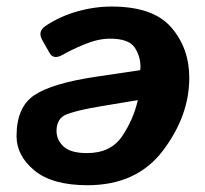

<svg xmlns="http://www.w3.org/2000/svg" viewBox="-20 -542 611 572"><path d="M29.3 -136.7Q29.3 -222.7 82 -258.3Q134.8 -293.9 266.6 -313.5L397.9 -333Q398.4 -339.4 398.4 -343.3Q398.4 -375 380.9 -400.9Q363.3 -426.8 307.6 -426.8Q272.5 -426.8 231.7 -409.9Q190.9 -393.1 167 -378.9Q139.6 -363.3 127.9 -383.8L106 -422.4Q91.3 -448.2 115.2 -464.4Q158.2 -493.2 209.7 -507.8Q261.2 -522.5 312.5 -522.5Q436.5 -522.5 490.2 -460.4Q543.9 -398.4 543.9 -310.1Q543.9 -197.3 465.8 -93.8Q387.7 9.8 240.7 9.8Q135.7 9.8 82.5 -34.2Q29.3 -78.1 29.3 -136.7ZM148.4 -152.3Q148.4 -125 169.4 -105.5Q190.4 -85.9 239.3 -85.9Q309.6 -85.9 343.5 -135.7Q377.4 -185.5 390.6 -243.7L284.7 -226.1Q213.4 -214.4 180.9 -202.4Q148.4 -190.4 148.4 -152.3Z"/></svg>

Font: Istok
Style: Bold Italic
Weight: 700
Italic angle: -13°
Designer: Andrey V. Panov
Foundry: Andrey V. Panov
Version: Version 1.0.3